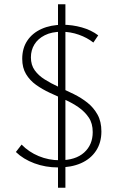

<svg xmlns="http://www.w3.org/2000/svg" viewBox="-20 -782 558 907"><path d="M255 9Q195 9 142.5 -10.5Q90 -30 55 -64L82 -99Q116 -64 163 -44.5Q210 -25 262 -25Q337 -25 377.5 -61.5Q418 -98 418 -158Q418 -199 399.5 -226.5Q381 -254 352 -274.5Q323 -295 287 -311Q251 -327 215.5 -343.5Q180 -360 150.5 -381Q121 -402 103 -432Q85 -462 85 -504Q85 -554 109 -590Q133 -626 176.5 -645.5Q220 -665 277 -665Q322 -665 366.5 -652.5Q411 -640 444 -615L421 -581Q392 -604 352.5 -618Q313 -632 271 -632Q224 -632 191.5 -615.5Q159 -599 142.5 -572Q126 -545 126 -511Q126 -475 144 -450Q162 -425 191.5 -406.5Q221 -388 257 -371.5Q293 -355 328.5 -337.5Q364 -320 393 -297Q422 -274 440.5 -241Q459 -208 459 -161Q459 -108 433.5 -69.5Q408 -31 362.5 -11Q317 9 255 9ZM254 105V-762H289V105Z"/></svg>

Font: Ysabeau SC ExtraLight
Style: Regular
Weight: 250
Designer: Christian Thalmann (Catharsis Fonts)
Version: Version 2.001;gftools[0.9.30]; featfreeze: smcp